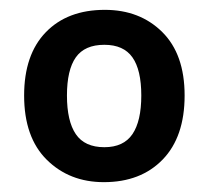

<svg xmlns="http://www.w3.org/2000/svg" viewBox="-20 -742 424 390"><path d="M355 -548Q355 -464 310.5 -418Q266 -372 191 -372Q121 -372 75 -417.5Q29 -463 29 -548Q29 -631 73 -676.5Q117 -722 193 -722Q264 -722 309.5 -677Q355 -632 355 -548ZM116 -548Q116 -496 134 -469.5Q152 -443 192 -443Q231 -443 249 -469.5Q267 -496 267 -548Q267 -600 249 -625.5Q231 -651 192 -651Q152 -651 134 -625.5Q116 -600 116 -548Z"/></svg>

Font: Noto Sans Lisu SemiBold
Style: Regular
Weight: 600
Designer: Monotype Design Team. David Williams.
Foundry: Monotype Imaging Inc.
Version: Version 2.102; ttfautohint (v1.8.4.7-5d5b)